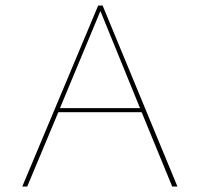

<svg xmlns="http://www.w3.org/2000/svg" viewBox="-20 -678 726 698"><path d="M606 0 495 -270H192L79 0H61L337 -658H353L625 0ZM198 -285H489L345 -638Z"/></svg>

Font: EauTestSC Thin
Style: Regular
Weight: 250
Designer: Christian Thalmann (Catharsis Fonts)
Version: Version 0.001;PS 000.001;hotconv 1.0.88;makeotf.lib2.5.64775